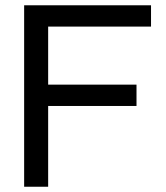

<svg xmlns="http://www.w3.org/2000/svg" viewBox="-20 -710 630 730"><path d="M163.1 -608.9V-388.2H499V-307.1H163.1V0H71.8V-689.9H554.2V-608.9Z"/></svg>

Font: D-DIN Exp
Style: Regular
Weight: 400
Width: 7
Designer: Charles Nix
Foundry: Datto Inc.
Version: Version 1.00